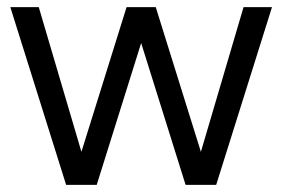

<svg xmlns="http://www.w3.org/2000/svg" viewBox="-20 -520 794 540"><path d="M502 0 377 -399 252 0H166L9 -500H89L209 -93L336 -500H418L545 -93L665 -500H745L588 0Z"/></svg>

Font: Questrial
Style: Regular
Weight: 400
Designer: Joe Prince
Foundry: Joe Prince
Version: Version 1.002